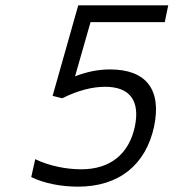

<svg xmlns="http://www.w3.org/2000/svg" viewBox="-20 -690 650 719"><path d="M272 9C426 9 526 -73 557 -216C586 -355 527 -430 392 -430C348 -430 304 -421 261 -404L319 -607H597L610 -670H273L177 -331L213 -322C271 -351 325 -365 374 -365C467 -365 505 -312 485 -216C463 -114 394 -56 284 -56C225 -56 161 -70 112 -94L97 -27C145 -3 211 9 272 9Z"/></svg>

Font: LT Wave Mono Light
Style: Italic
Weight: 300
Designer: Daniel Lyons
Version: Version 2.5 (Glyphs App)